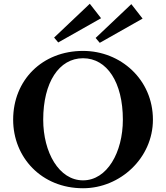

<svg xmlns="http://www.w3.org/2000/svg" viewBox="-20 -991 884 1022"><path d="M422 11C620 11 794 -150 794 -354C794 -568 622 -720 422 -720C205 -720 50 -565 50 -354C50 -154 200 11 422 11ZM210 -354C210 -552 294 -681 422 -681C550 -681 634 -552 634 -354C634 -180 550 -31 422 -31C294 -31 210 -180 210 -354ZM268 -791 458 -971 518 -894 290 -765ZM489 -789 679 -969 739 -892 511 -763Z"/></svg>

Font: Ortica Linear
Style: Bold
Weight: 700
Designer: Benedetta Bovani
Foundry: Collletttivo
Version: Version 2.000;Glyphs 3.1.2 (3151)